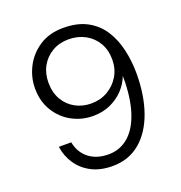

<svg xmlns="http://www.w3.org/2000/svg" viewBox="-130 -824 892 947"><g transform="rotate(-20 315.5 -350.0)"><path d="M302 12Q238 12 192 -12Q146 -36 118.5 -77Q91 -118 84 -168H149Q160 -112 200.5 -80.5Q241 -49 303 -49Q360 -49 403.5 -84Q447 -119 472 -187.5Q497 -256 500 -355Q500 -363 500 -371Q500 -379 500 -389Q487 -353 458.5 -322Q430 -291 389 -272Q348 -253 296 -253Q237 -253 186 -280.5Q135 -308 103.5 -359Q72 -410 72 -479Q72 -537 99.5 -590.5Q127 -644 179 -678Q231 -712 304 -712Q379 -712 430 -684Q481 -656 511 -608.5Q541 -561 554.5 -501Q568 -441 568 -378Q568 -264 537 -176Q506 -88 446.5 -38Q387 12 302 12ZM309 -314Q357 -314 395.5 -336.5Q434 -359 456.5 -397Q479 -435 479 -483Q479 -533 457 -570.5Q435 -608 396.5 -629Q358 -650 309 -650Q261 -650 223.5 -628Q186 -606 165 -568.5Q144 -531 144 -482Q144 -431 166 -393Q188 -355 225.5 -334.5Q263 -314 309 -314Z"/></g></svg>

Font: DM Sans 9pt Light
Style: Regular
Weight: 300
Version: Version 4.004;gftools[0.9.30]